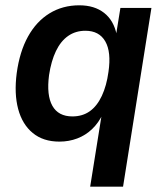

<svg xmlns="http://www.w3.org/2000/svg" viewBox="-20 -524 617 724"><path d="M320 180 364 -95H368Q352 -61 327.5 -37.5Q303 -14 271.5 -2Q240 10 204 10Q143 10 103.5 -22.5Q64 -55 48.5 -113Q33 -171 43 -248Q54 -329 85.5 -386Q117 -443 166.5 -473.5Q216 -504 279 -504Q336 -504 372.5 -475.5Q409 -447 420 -393L418 -395L434 -494H551L444 180ZM253 -85Q291 -85 318.5 -104.5Q346 -124 364 -162.5Q382 -201 389 -253Q400 -328 377 -368Q354 -408 302 -408Q265 -408 237 -388.5Q209 -369 191 -331.5Q173 -294 165 -241Q155 -165 177.5 -125Q200 -85 253 -85Z"/></svg>

Font: Nunito Sans 10pt SemiCondensed
Style: Bold Italic
Weight: 700
Width: 4
Italic angle: -9°
Designer: Vernon Adams
Foundry: Vernon Adams
Version: Version 3.101;gftools[0.9.27]